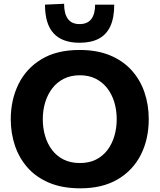

<svg xmlns="http://www.w3.org/2000/svg" viewBox="-20 -995 854 1028"><path d="M410.5 13.3Q314 13.3 243.5 -16.3Q173 -46 127.4 -97.8Q81.9 -149.6 59.8 -216.1Q37.6 -282.7 37.6 -356.1Q37.6 -459.9 78.8 -544.1Q120 -628.3 201.9 -677.9Q283.7 -727.5 406 -727.5Q499.1 -727.5 568.6 -698.8Q638 -670.1 684.3 -619.1Q730.5 -568.1 753.4 -501Q776.4 -433.9 776.4 -356.8Q776.4 -250.5 734.3 -166.9Q692.2 -83.3 610.6 -35Q528.9 13.3 410.5 13.3ZM407.9 -122.1Q457.7 -122.1 494.5 -140.9Q531.3 -159.7 555.9 -192.6Q580.5 -225.5 592.7 -267.8Q604.9 -310 604.9 -356.8Q604.9 -406.3 591.7 -449.1Q578.4 -491.9 553.2 -524Q527.9 -556 491.4 -574Q454.9 -592 407.9 -592Q359.3 -592 322.2 -573.5Q285.1 -554.9 260 -522.2Q234.9 -489.6 222 -447.1Q209.1 -404.6 209.1 -356.8Q209.1 -309.4 221.5 -267.1Q233.9 -224.8 258.7 -192.1Q283.5 -159.4 320.8 -140.7Q358.1 -122.1 407.9 -122.1ZM405.8 -766.1Q314 -766.1 267.5 -816Q220.9 -865.9 220.9 -970.1L323.2 -974.8Q323.2 -921.4 343.6 -893.7Q363.9 -866 405.8 -866Q448.6 -866 469 -893.1Q489.3 -920.3 489.3 -970.1H591.6Q591.6 -900.5 571.1 -855.2Q550.5 -810 509.2 -788Q467.9 -766.1 405.8 -766.1Z"/></svg>

Font: Commissioner Thin
Style: Regular
Weight: 100
Designer: Kostas Bartsokas
Foundry: Kostas Bartsokas
Version: Version 1.001;gftools[0.9.23]